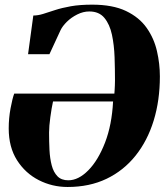

<svg xmlns="http://www.w3.org/2000/svg" viewBox="-20 -772 690 804"><path d="M97.5 -545 119.5 -707Q139 -707 160.8 -713.8Q182.5 -720.5 210.5 -729.8Q238.5 -739 276.5 -745.8Q314.5 -752.5 366 -752.5Q452 -752.5 507.5 -726Q563 -699.5 594 -655.5Q625 -611.5 637.2 -558.2Q649.5 -505 649.5 -452Q649.5 -351.5 623.5 -267Q597.5 -182.5 547.5 -120Q497.5 -57.5 426 -23.2Q354.5 11 263 11Q198.5 11 142.2 -17.8Q86 -46.5 51.2 -101.2Q16.5 -156 16.5 -234Q16.5 -277 24.2 -318.5Q32 -360 39.5 -380H459Q459.5 -385 460 -394.2Q460.5 -403.5 461 -414.2Q461.5 -425 461.5 -434.5Q461.5 -482 459.8 -532.5Q458 -583 448.8 -626.5Q439.5 -670 417.2 -697Q395 -724 354 -724Q328.5 -724 303.5 -711.5Q278.5 -699 260 -680.8Q241.5 -662.5 233.5 -645.5L187 -545ZM453.5 -347H202Q196 -320 190.8 -281.5Q185.5 -243 185.5 -217Q185.5 -179.5 187.2 -144Q189 -108.5 196.5 -79.8Q204 -51 220.5 -34Q237 -17 266 -17Q308.5 -17 349.8 -58.8Q391 -100.5 419.8 -174.8Q448.5 -249 453.5 -347Z"/></svg>

Font: Merriweather 144pt Black
Style: Italic
Weight: 900
Italic angle: -7.8°
Version: Version 2.101